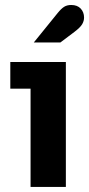

<svg xmlns="http://www.w3.org/2000/svg" viewBox="-20 -742 354 762"><path d="M101.3 0V-390H20.9V-496H241.4V0ZM114.1 -573.4 208.9 -690.4Q222.7 -707.4 234.2 -714.8Q245.7 -722.2 262.8 -722.2Q286.9 -722.2 300.3 -707.9Q313.6 -693.5 313.6 -672.4Q313.6 -658.8 306.2 -646Q298.7 -633.2 276.1 -616L219.6 -573.4Z"/></svg>

Font: Atkinson Hyperlegible Next
Style: Regular
Weight: 400
Designer: Elliott Scott, Megan Eiswerth, Linus Boman, Theodore Petrosky, Letters from Sweden
Foundry: Applied Design Works, Letters from Sweden
Version: Version 2.001